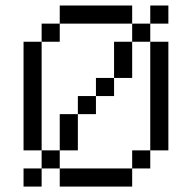

<svg xmlns="http://www.w3.org/2000/svg" viewBox="-20 -687 707 707"><path d="M600 -133.3H533.3V-533.3H600ZM600 -666.7V-600H533.3V-666.7ZM133.3 -133.3H66.7V-533.3H133.3ZM133.3 -66.7V-133.3H200V-66.7ZM133.3 0H66.7V-66.7H133.3ZM133.3 -533.3V-600H200V-533.3ZM266.7 -133.3H200V-266.7H266.7ZM266.7 -266.7V-333.3H333.3V-266.7ZM400 -333.3H333.3V-400H400ZM400 -400V-533.3H466.7V-400ZM533.3 -133.3V-66.7H466.7V-133.3ZM533.3 -600V-533.3H466.7V-600ZM200 -66.7H466.7V0H200ZM200 -600V-666.7H466.7V-600Z"/></svg>

Font: Galmuri14 Regular
Style: Regular
Weight: 400
Designer: Lee Minseo (quiple)
Version: Version 2.399;hotconv 1.1.1;makeotfexe 2.6.0 DEVELOPMENT